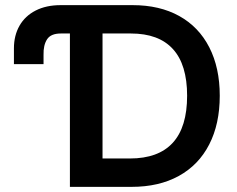

<svg xmlns="http://www.w3.org/2000/svg" viewBox="-20 -727 922 747"><path d="M215.8 -707H496.1Q601.1 -707 677.2 -664.8Q753.4 -622.6 794.2 -543Q835 -463.4 835 -354.5Q835 -244.6 793.9 -164.8Q752.9 -85 675.8 -42.5Q598.6 0 492.2 0H252V-596.7H216.8Q177.7 -596.7 163.1 -574Q148.4 -551.3 149.4 -513.7V-477.5H34.2V-539.1Q34.2 -588.9 55.9 -627Q77.6 -665 118.7 -686Q159.7 -707 215.8 -707ZM485.4 -110.4Q596.2 -110.4 652.1 -171.4Q708 -232.4 708 -354.5Q708 -475.6 652.8 -536.1Q597.7 -596.7 489.3 -596.7H378.9V-110.4Z"/></svg>

Font: Pretendard JP SemiBold
Style: Regular
Weight: 600
Designer: Base glyphs from Inter by Rasmus Andersson; Hangeul glyphs from Noto Sans CJK(Source Han Sans) by Jang Soo-young and Kan
Foundry: Kil Hyung-jin
Version: Version 1.309